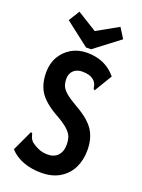

<svg xmlns="http://www.w3.org/2000/svg" viewBox="-154 -882 709 962"><g transform="rotate(20 200.0 -401.0)"><path d="M192 11Q139 11 96 -5Q53 -21 24 -53L71 -154L75 -163L83 -159Q86 -151 88 -142Q90 -133 101 -120Q120 -105 142 -95.5Q164 -86 189 -86Q224 -85 244.5 -106Q265 -127 265 -166Q265 -186 259.5 -203.5Q254 -221 235 -239.5Q216 -258 178 -280Q104 -320 74 -362.5Q44 -405 44 -471Q44 -519 65.5 -555.5Q87 -592 123 -612.5Q159 -633 205 -633Q303 -633 360 -563L308 -477L304 -469L296 -474Q294 -481 292.5 -490.5Q291 -500 281 -513Q266 -527 250 -531.5Q234 -536 214 -536Q185 -536 167.5 -519.5Q150 -503 150 -475Q150 -454 156.5 -437.5Q163 -421 183.5 -403.5Q204 -386 246 -362Q317 -322 344.5 -279Q372 -236 372 -174Q372 -121 351.5 -79.5Q331 -38 290.5 -13.5Q250 11 192 11ZM316 -812 350 -758 216 -656H189L61 -755L97 -813L202 -748Z"/></g></svg>

Font: Inconsolata Condensed ExtraBold
Style: Regular
Weight: 800
Width: 3
Monospace: yes
Designer: Raph Levien, Cyreal, Brenton Simpson
Foundry: Raph Levien, Cyreal, Google
Version: Version 3.001; ttfautohint (v1.8.2.53-6de2)